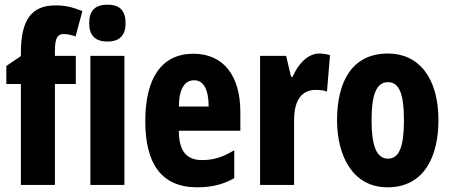

<svg xmlns="http://www.w3.org/2000/svg" viewBox="-20 -788 1923 818"><path d="M303 -430V-550H214V-573C214 -624 225 -643 250 -643C267 -643 284 -639 302 -633L331 -741C287 -758 258 -765 217 -765C114 -765 69 -704 69 -562V-549L7 -507V-430H69V0H214V-430Z M438 -768C384 -768 360 -742 360 -689C360 -637 386 -611 438 -611C489 -611 515 -637 515 -689C515 -741 492 -768 438 -768ZM510 -550H365V0H510Z M804 -559C669 -559 599 -456 599 -272C599 -94 665 10 820 10C880 10 932 -2 978 -29V-148C929 -118 889 -106 841 -106C774 -106 742 -145 742 -231H1004V-310C1004 -466 932 -559 804 -559ZM808 -446C846 -446 869 -408 869 -334H742C743 -415 769 -446 808 -446Z M1341 -560C1287 -560 1247 -509 1227 -461H1220L1199 -550H1088V0H1233V-278C1233 -357 1263 -405 1325 -405C1345 -405 1360 -403 1373 -398L1386 -553C1367 -558 1354 -560 1341 -560Z M1848 -276C1848 -458 1763 -560 1633 -560C1479 -560 1416 -439 1416 -276C1416 -125 1482 10 1631 10C1792 10 1848 -129 1848 -276ZM1563 -275C1563 -386 1584 -438 1633 -438C1682 -438 1701 -385 1701 -276C1701 -166 1682 -112 1633 -112C1584 -112 1563 -168 1563 -275Z"/></svg>

Font: Noto Sans Khmer UI ExtraCondensed ExtraBold
Style: Regular
Weight: 800
Width: 2
Designer: Danh Hong and the Monotype Design Team
Foundry: Monotype Imaging Inc.
Version: Version 2.002